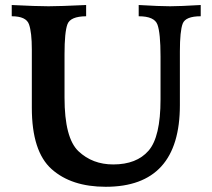

<svg xmlns="http://www.w3.org/2000/svg" viewBox="-20 -713 830 751"><path d="M393.6 17.6Q259.3 17.6 181.9 -51.5Q104.5 -120.6 104.5 -291.5V-519.5Q104.5 -585.9 93.5 -617.7Q82.5 -649.4 25.9 -649.4V-693.4Q123.5 -688.5 169.9 -688.5Q212.4 -688.5 316.9 -693.4V-649.4Q255.4 -648.9 243.9 -618.4Q232.4 -587.9 232.4 -501V-331.1Q232.4 -172.9 287.1 -121.3Q341.8 -69.8 422.9 -69.8Q514.2 -69.8 561 -123.5Q607.9 -177.2 607.9 -324.2V-492.2Q607.9 -584 595.9 -616.7Q584 -649.4 522.5 -649.4V-693.4Q605 -688.5 645.5 -688.5Q682.6 -688.5 765.1 -693.4V-649.4Q705.6 -649.4 694.6 -620.6Q683.6 -591.8 683.6 -511.7V-301.8Q683.6 17.6 393.6 17.6Z"/></svg>

Font: Kelvinch
Style: Bold
Weight: 700
Designer: Paul James Miller
Foundry: High-Logic / Made with FontCreator
Version: Version 3.501;March 28, 2021;FontCreator 13.0.0.2683 64-bit